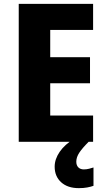

<svg xmlns="http://www.w3.org/2000/svg" viewBox="-20 -827 552 994"><path d="M462 -93H77V-807H462V-672H240V-531H446V-396H240V-229H462ZM375 10Q375 29 385.5 39.5Q396 50 414 50Q428 50 441.5 46.5Q455 43 464 40V135Q450 140 431.5 143.5Q413 147 388 147Q330 147 296.5 116.5Q263 86 263 36Q263 -3 289 -41Q315 -79 367 -111L439 -93Q406 -60 390.5 -36.5Q375 -13 375 10Z"/></svg>

Font: Noto Sans Telugu UI SemiCondensed ExtraBold
Style: Regular
Weight: 800
Width: 4
Designer: Jelle Bosma - Monotype Design Team
Foundry: Monotype Imaging Inc.
Version: Version 2.005; ttfautohint (v1.8.4.7-5d5b)